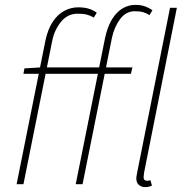

<svg xmlns="http://www.w3.org/2000/svg" viewBox="-20 -754 754 786"><path d="M48 0 166 -588Q176 -635 196 -665Q216 -695 243 -709.5Q270 -724 300 -724Q326 -724 344.5 -718Q363 -712 376 -702L364 -682Q351 -690 336 -694Q321 -698 298 -698Q257 -698 230 -665Q203 -632 194 -588L76 0ZM290 0 410 -598Q420 -645 438.5 -675Q457 -705 481.5 -719.5Q506 -734 534 -734Q558 -734 575 -727.5Q592 -721 604 -712L592 -692Q580 -700 566.5 -704Q553 -708 532 -708Q495 -708 471 -675Q447 -642 438 -598L318 0ZM76 -452 80 -474 145 -478H522L516 -452ZM574 12Q559 12 548.5 3Q538 -6 538 -24Q538 -29 539.5 -36Q541 -43 542 -50L676 -722H704L570 -48Q569 -41 568.5 -36Q568 -31 568 -28Q568 -14 582 -14Q585 -14 587.5 -14.5Q590 -15 596 -16L602 6Q595 9 589 10.5Q583 12 574 12Z"/></svg>

Font: Source Sans Variable
Style: Italic
Weight: 200
Italic angle: -11°
Designer: Paul D. Hunt
Foundry: Adobe Systems Incorporated
Version: Version 3.006;hotconv 1.0.111;makeotfexe 2.5.65597